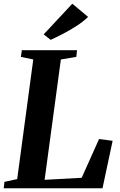

<svg xmlns="http://www.w3.org/2000/svg" viewBox="-28 -1013 644 1033"><path d="M-8 0 -4 -34.5 64.5 -49.5 151 -693 84.5 -707 89.5 -743H386.5L382.5 -707L299.5 -693L212 -45.5L411.5 -56.5L505 -265L578 -255.5L523.5 0ZM244.5 -798.5 207 -828 361 -993 446 -922Q417.5 -895 382 -872.2Q346.5 -849.5 310.8 -831Q275 -812.5 244.5 -798.5Z"/></svg>

Font: Merriweather 72pt
Style: Bold Italic
Weight: 700
Italic angle: -7.8°
Version: Version 2.101